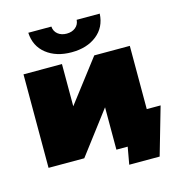

<svg xmlns="http://www.w3.org/2000/svg" viewBox="-124 -875 1010 1085"><g transform="rotate(-15 381.0 -333.0)"><path d="M498 101 516 0H450V-248L262 0H53V-547H278V-300L467 -547H675V-177H756L676 101ZM349 -597Q259 -597 201.5 -642.5Q144 -688 140 -767H275Q277 -739 297.5 -722.5Q318 -706 349 -706Q380 -706 400.5 -722.5Q421 -739 423 -767H558Q554 -688 496.5 -642.5Q439 -597 349 -597Z"/></g></svg>

Font: Montserrat Black
Style: Regular
Weight: 900
Designer: Julieta Ulanovsky
Foundry: Julieta Ulanovsky
Version: Version 9.000; ttfautohint (v1.8.4.7-5d5b)